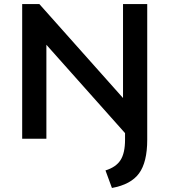

<svg xmlns="http://www.w3.org/2000/svg" viewBox="-20 -688 840 952"><path d="M710 -668V5Q710 116 669.5 171.5Q629 227 535 244L503 157Q555 141 577.5 106Q600 71 600 5V-28L210 -466V0H90V-668H175L590 -202V-668Z"/></svg>

Font: Madhuban Medium
Style: Regular
Weight: 500
Designer: jaikishan Patel
Foundry: MagicType
Version: Version 1.000